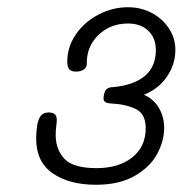

<svg xmlns="http://www.w3.org/2000/svg" viewBox="-20 -876 505 531"><path d="M434 -522Q434 -486 414.5 -450Q395 -414 352.5 -389.5Q310 -365 245 -365Q172 -365 126 -396.5Q80 -428 80 -493Q80 -511 83 -530Q86 -548 93.5 -556.5Q101 -565 115 -565Q137 -565 137 -545Q137 -537 135.5 -526.5Q134 -516 134 -503Q134 -463 158 -437Q182 -411 247 -411Q308 -411 345.5 -440.5Q383 -470 383 -522Q383 -561 355.5 -574.5Q328 -588 285 -590Q273 -591 269 -595.5Q265 -600 267 -611Q269 -625 275.5 -630Q282 -635 292 -635Q349 -640 380 -665.5Q411 -691 411 -738Q411 -771 390 -791Q369 -811 334 -811Q285 -811 252 -779Q219 -747 220 -699Q220 -690 212 -684Q204 -678 190 -678Q177 -678 171.5 -684.5Q166 -691 166 -705Q166 -746 189.5 -780.5Q213 -815 252 -835.5Q291 -856 334 -856Q370 -856 400 -840Q430 -824 447.5 -797Q465 -770 465 -738Q465 -697 441 -663Q417 -629 378 -614Q405 -602 419.5 -577.5Q434 -553 434 -522Z"/></svg>

Font: Mali Light
Style: Italic
Weight: 300
Italic angle: -10°
Version: Version 1.000; ttfautohint (v1.6)